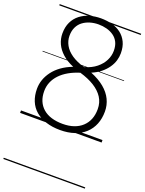

<svg xmlns="http://www.w3.org/2000/svg" viewBox="-222 -992 1107 1468"><g transform="rotate(20 331.5 -258.0)"><path d="M331 19Q267 19 216 2.5Q165 -14 129.5 -44.5Q94 -75 76 -119Q58 -163 58 -218Q58 -256 70.5 -292Q83 -328 108 -361.5Q133 -395 171 -422.5Q209 -450 261 -470Q206 -493 169 -526Q132 -559 114 -598.5Q96 -638 96 -682Q96 -735 115 -774.5Q134 -814 167.5 -840Q201 -866 244 -878.5Q287 -891 335 -891Q382 -891 424.5 -880Q467 -869 499 -844.5Q531 -820 549.5 -782Q568 -744 568 -691Q568 -661 559 -631Q550 -601 530 -572Q510 -543 479.5 -518Q449 -493 406 -475Q473 -448 517.5 -411Q562 -374 584 -328.5Q606 -283 606 -231Q606 -174 587.5 -128Q569 -82 533.5 -49Q498 -16 447 1.5Q396 19 331 19ZM333 -32Q384 -32 423.5 -45.5Q463 -59 491 -85Q519 -111 533.5 -147Q548 -183 548 -229Q548 -283 521.5 -324Q495 -365 446 -395.5Q397 -426 328 -446Q279 -431 239.5 -408.5Q200 -386 172.5 -357Q145 -328 130.5 -293.5Q116 -259 116 -220Q116 -175 130.5 -140.5Q145 -106 173 -81.5Q201 -57 241.5 -44.5Q282 -32 333 -32ZM340 -496Q398 -513 435.5 -543.5Q473 -574 492 -612Q511 -650 511 -691Q511 -731 497 -759.5Q483 -788 457.5 -806Q432 -824 400 -832.5Q368 -841 333 -841Q298 -841 265.5 -831.5Q233 -822 207.5 -803Q182 -784 167.5 -754Q153 -724 153 -683Q153 -644 173 -607.5Q193 -571 235 -542.5Q277 -514 340 -496ZM0 365H663V375H0ZM0 -20H663V0H0ZM0 -505H663V-500H0ZM0 -885H663V-875H0Z"/></g></svg>

Font: Playwrite IT Moderna Guides
Style: Regular
Weight: 400
Designer: Veronika Burian, José Scaglione
Foundry: TypeTogether
Version: Version 1.003